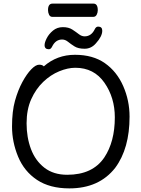

<svg xmlns="http://www.w3.org/2000/svg" viewBox="-20 -1024 785 1068"><path d="M354 -51.8Q495.1 -51.8 560.1 -147.9Q618.7 -235.8 618.7 -371.1Q618.7 -481 560.8 -564Q502.9 -647 398.9 -647Q356.9 -647 309.3 -627.4Q261.7 -607.9 220.7 -568.8Q179.7 -529.8 153.8 -472.4Q127.9 -415 127.9 -337.9Q127.9 -259.8 152.3 -194.8Q176.8 -129.9 227.3 -90.8Q277.8 -51.8 354 -51.8ZM365.7 23.9Q256.8 23.9 185.8 -23.4Q114.7 -70.8 80.8 -152.3Q46.9 -233.9 46.9 -319.8Q46.9 -404.8 63.5 -463.9Q80.1 -522.9 104.5 -567.9Q128.9 -612.8 153.8 -638.4Q178.7 -664.1 197.8 -664.1Q215.8 -664.1 223.6 -654.8Q296.9 -719.2 397 -719.2Q497.1 -719.2 563.5 -672.6Q629.9 -626 665.3 -545.4Q700.7 -464.8 700.7 -375Q700.7 -198.2 621.1 -90.8Q531.7 23.9 365.7 23.9ZM252 -750Q228 -750 228 -772.9Q228 -788.1 240 -811.5Q252 -835 274.9 -854Q297.9 -873 329.8 -873Q361.8 -873 382.3 -859.6Q402.8 -846.2 418.5 -834Q434.1 -821.8 450.7 -821.8Q487.8 -821.8 506.8 -860.8Q513.7 -876 525.9 -876Q548.8 -876 548.8 -853Q548.8 -821.8 513.7 -783.2Q487.8 -752.9 450.7 -752.9Q415 -752.9 394.5 -765.9Q374 -778.8 358.4 -791.5Q342.8 -804.2 325.7 -804.2Q289.1 -804.2 270 -765.1Q262.7 -750 252 -750ZM499 -930.2H271Q258.8 -930.2 252.9 -942.1Q247.1 -954.1 247.1 -967.8Q247.1 -1003.9 272 -1003.9H500Q523.9 -1003.9 523.9 -966.8Q523.9 -954.1 517.8 -942.1Q511.7 -930.2 499 -930.2Z"/></svg>

Font: LXGW WenKai GB Screen
Style: Regular
Weight: 400
Designer: LXGW / Fontworks Inc.
Foundry: LXGW / Fontworks Inc.
Version: Version 1.321;February 19, 2024;FontCreator 14.0.0.2901 64-b